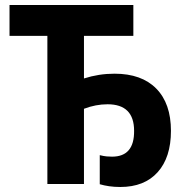

<svg xmlns="http://www.w3.org/2000/svg" viewBox="-20 -733 741 766"><path d="M460 13Q436 13 415.5 10Q395 7 378 2V-114Q394 -110 405.5 -109Q417 -108 427 -108Q516 -108 515 -211Q515 -317 409 -317Q362 -317 315 -299V1H169V-590H18V-713H512V-590H315V-420Q374 -439 437 -439Q545 -439 603.5 -379.5Q662 -320 662 -211Q662 -105 609 -46Q556 13 460 13Z"/></svg>

Font: Noto Sans SemiCondensed
Style: Bold
Weight: 700
Width: 4
Designer: Monotype Design Team
Foundry: Monotype Imaging Inc.
Version: Version 2.013; ttfautohint (v1.8.4.7-5d5b)